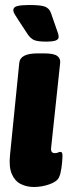

<svg xmlns="http://www.w3.org/2000/svg" viewBox="-20 -738 270 766"><path d="M115 8Q86 8 62.5 -4Q39 -16 27 -44Q15 -72 20 -120L57 -488Q61 -525 130 -525H156Q194 -525 208 -515Q222 -505 220 -487L184 -149Q181 -127 199 -127Q206 -127 211.5 -129.5Q217 -132 221 -132Q226 -132 228 -127Q230 -122 229 -107Q228 -89 225 -67Q222 -45 216 -32Q209 -14 178 -3Q147 8 115 8ZM164 -572Q131 -572 116.5 -578Q102 -584 90 -602L52 -660Q44 -672 38.5 -681.5Q33 -691 33 -697Q33 -710 49.5 -714Q66 -718 96 -718Q143 -718 159.5 -711.5Q176 -705 183 -687L208 -615Q212 -605 213 -599.5Q214 -594 214 -591Q214 -581 202.5 -576.5Q191 -572 164 -572Z"/></svg>

Font: Asap Condensed Condensed ExtraBold
Style: Italic
Weight: 800
Width: 3
Italic angle: -6°
Designer: Pablo Cosgaya
Foundry: Omnibus-Type
Version: Version 3.001; ttfautohint (v1.8.4.7-5d5b)